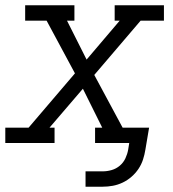

<svg xmlns="http://www.w3.org/2000/svg" viewBox="-33 -540 653 725"><path d="M290 165V107H355Q372 107 389 102Q406 97 419.5 85.5Q433 74 440.5 58Q448 42 451 25L455 0H326V-58H353L280 -205L154 -58H173V0H-13V-58H75L250 -263L143 -462H62V-520H248V-462H220L294 -315L419 -462H400V-520H586V-462H498L323 -257L430 -58H530L516 25Q513 44 507 62.5Q501 81 490 97.5Q479 114 463.5 127.5Q448 141 430 149.5Q412 158 393 161.5Q374 165 355 165Z"/></svg>

Font: Iosevka Etoile Light Oblique
Style: Regular
Weight: 300
Italic angle: -9°
Designer: Belleve Invis
Foundry: Belleve Invis
Version: Version 15.5.2; ttfautohint (v1.8.4)